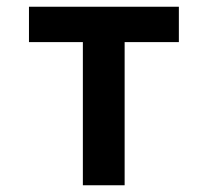

<svg xmlns="http://www.w3.org/2000/svg" viewBox="-20 -550 616 570"><path d="M226 0H350V-425H511V-530H66V-425H226Z"/></svg>

Font: Iosevka Sparkle
Style: Bold
Weight: 700
Designer: Belleve Invis
Foundry: Belleve Invis
Version: Version 4.5.0; ttfautohint (v1.8.3)